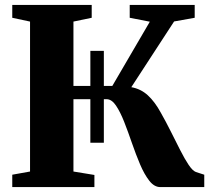

<svg xmlns="http://www.w3.org/2000/svg" viewBox="-20 -763 866 783"><path d="M30 0V-50.5L102.5 -63.5V-675L30 -690.5V-743H354V-690.5L279.5 -675V-412.5H348.5V-555.5H403.5V-412.5H438L591 -674.5L509 -690.5V-743H774V-690.5L690 -675.5L515.5 -407.5Q554.5 -400.5 583 -374.2Q611.5 -348 635.5 -304Q656.5 -267 676.5 -227Q696.5 -187 714.8 -151Q733 -115 749.2 -90.8Q765.5 -66.5 779 -61.5L813 -50.5V0H634Q609 0 588.8 -26Q568.5 -52 551.2 -92.8Q534 -133.5 518.2 -179.2Q502.5 -225 486.5 -265.8Q470.5 -306.5 453 -332.5Q435.5 -358.5 414.5 -358.5H403.5V-181H348.5V-358.5H279.5V-63.5L365 -49.5V0Z"/></svg>

Font: Merriweather 60pt Black
Style: Regular
Weight: 900
Version: Version 2.100